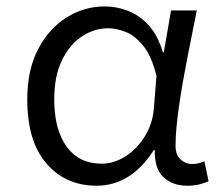

<svg xmlns="http://www.w3.org/2000/svg" viewBox="-20 -572 707 605"><path d="M284.2 13.2Q187 13.2 126.5 -56.6Q65.9 -126.5 65.9 -258.8Q65.9 -352.1 100.3 -417.5Q134.8 -482.9 190.4 -517.3Q246.1 -551.8 310.1 -551.8Q346.7 -551.8 382.8 -538.1Q418.9 -524.4 448.2 -492.7Q477.5 -460.9 493.2 -407.2H496.1L519 -539.1H600.1Q585.4 -466.8 569.8 -387.2Q554.2 -307.6 543.7 -235.1Q533.2 -162.6 533.2 -111.8Q533.2 -84.5 548.8 -69.8Q564.5 -55.2 585.9 -55.2Q595.7 -55.2 605.7 -57.6Q615.7 -60.1 624 -64L637.2 -1Q626 4.4 609.1 8.8Q592.3 13.2 569.8 13.2Q523.4 13.2 494.9 -13.9Q466.3 -41 467.8 -99.1H464.8Q392.6 13.2 284.2 13.2ZM299.8 -56.2Q339.8 -56.2 376.2 -79.8Q412.6 -103.5 436.8 -143.1Q460.9 -182.6 464.8 -230L473.1 -333Q457.5 -395.5 431.4 -427.7Q405.3 -460 376 -471.4Q346.7 -482.9 320.8 -482.9Q277.3 -482.9 238.5 -457.5Q199.7 -432.1 175.3 -382.3Q150.9 -332.5 150.9 -258.8Q150.9 -163.1 190.2 -109.6Q229.5 -56.2 299.8 -56.2Z"/></svg>

Font: Shanggu Mono N
Style: Regular
Weight: 350
Designer: GuiWonder
Version: Version 1.021